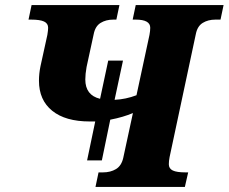

<svg xmlns="http://www.w3.org/2000/svg" viewBox="-20 -734 898 754"><path d="M322 -104 354 -257Q343 -257 332 -257Q237 -257 185 -299Q133 -341 133 -417Q133 -445 139 -474L166 -597Q169 -615 169 -625Q169 -642 153 -649.5Q137 -657 102 -657H92L104 -714H449L437 -657H425Q396 -657 375 -644Q354 -631 348 -600L320 -471Q315 -443 315 -422Q315 -360 373 -346L405 -496H463L430 -342Q474 -344 516 -360L567 -597Q570 -613 570 -625Q570 -657 513 -657H501L513 -714H858L846 -657H826Q797 -657 776 -644Q755 -631 749 -600L646 -117Q643 -102 643 -89Q643 -72 658.5 -64.5Q674 -57 709 -57H719L706 0H355L367 -57H384Q414 -57 435.5 -70Q457 -83 464 -114L502 -290Q483 -282 461 -275.5Q439 -269 413 -264L380 -104Z"/></svg>

Font: Noto Serif ExtraBold
Style: Italic
Weight: 800
Italic angle: -12°
Designer: Monotype Design Team
Foundry: Monotype Imaging Inc.
Version: Version 2.013